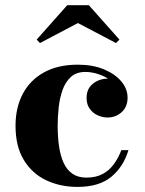

<svg xmlns="http://www.w3.org/2000/svg" viewBox="-20 -724 569 754"><path d="M284.5 10Q216.5 10 161.2 -16.2Q106 -42.5 73.5 -95.8Q41 -149 41 -230Q41 -301.5 69.5 -355.5Q98 -409.5 152.8 -439.8Q207.5 -470 285.5 -470Q344 -470 388 -451.8Q432 -433.5 456.5 -404.2Q481 -375 481 -340.5Q481 -304.5 457.8 -283.5Q434.5 -262.5 402 -262.5Q383.5 -262.5 364.5 -270.8Q345.5 -279 332.8 -296.2Q320 -313.5 320 -339.5Q320 -375.5 345 -395.2Q370 -415 402 -415Q433 -415 456.5 -395.8Q480 -376.5 480 -340.5H454Q454 -363 441 -381.5Q428 -400 407 -413.5Q386 -427 362 -434.2Q338 -441.5 315.5 -441.5Q280 -441.5 258.5 -422Q237 -402.5 225.8 -371Q214.5 -339.5 210.5 -302.5Q206.5 -265.5 206.5 -230Q206.5 -187 211.8 -150Q217 -113 229.5 -85.2Q242 -57.5 264 -42Q286 -26.5 319 -26.5Q357 -26.5 383.2 -40.8Q409.5 -55 427.2 -79.5Q445 -104 456.5 -134.5H484.5Q465 -69.5 417.2 -29.8Q369.5 10 284.5 10ZM137 -555 124 -568.5 244 -703.5H329L449 -568.5L435.5 -555L286 -633.5Z"/></svg>

Font: Bodoni Moda 9pt
Style: Bold
Weight: 700
Designer: Owen Earl
Foundry: indestructible type
Version: Version 2.005